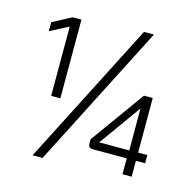

<svg xmlns="http://www.w3.org/2000/svg" viewBox="-108 -833 982 969"><g transform="rotate(15 383.0 -348.5)"><path d="M158 -651 62 -601V-648L160 -700H206V-289H158ZM527 -722H579L197 25H145ZM608 -83H431Q407 -83 407 -104V-129L610 -411H656V-126H704V-83H656V0H608ZM610 -125V-343H609L453 -125Z"/></g></svg>

Font: Bai Jamjuree Light
Style: Regular
Weight: 300
Designer: Katatrad Aksorn Co.,Ltd.
Foundry: Cadson Demak Co.,Ltd.
Version: Version 1.000; ttfautohint (v1.6)